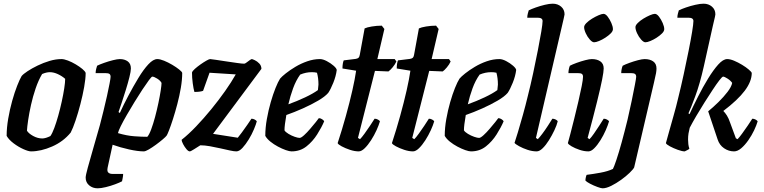

<svg xmlns="http://www.w3.org/2000/svg" viewBox="-20 -820 4141 1040"><path d="M148 0Q134 0 107 -12Q80 -24 54 -43.5Q28 -63 16 -84Q16 -128 24.5 -177.5Q33 -227 46 -273.5Q59 -320 73 -355.5Q87 -391 97 -408Q106 -419 129.5 -434.5Q153 -450 184 -465Q215 -480 248.5 -490Q282 -500 313 -500Q327 -500 348 -492Q369 -484 390 -471.5Q411 -459 426 -446.5Q441 -434 444 -425Q444 -394 436 -349Q428 -304 415.5 -256Q403 -208 389 -166.5Q375 -125 363 -102Q323 -53 262.5 -26.5Q202 0 148 0ZM209 -70Q218 -70 229.5 -73.5Q241 -77 253 -83Q263 -97 274 -126.5Q285 -156 295.5 -193.5Q306 -231 314.5 -270Q323 -309 328 -341.5Q333 -374 333 -393Q316 -408 293.5 -418.5Q271 -429 250 -429Q231 -429 208 -419Q188 -385 173 -341Q158 -297 148 -252Q138 -207 132.5 -169.5Q127 -132 126 -112Q135 -97 159.5 -83.5Q184 -70 209 -70Z M509 200Q482 200 463 184Q444 168 444 142Q444 130 455.5 88Q467 46 484.5 -14.5Q502 -75 521 -142Q530 -177 540.5 -219Q551 -261 559.5 -300Q568 -339 573.5 -367.5Q579 -396 579 -404Q579 -415 573 -419.5Q567 -424 550 -424H498Q498 -435 501 -446.5Q504 -458 506 -464Q520 -471 544 -479.5Q568 -488 592 -494Q616 -500 629 -500Q655 -500 672 -487.5Q689 -475 689 -449Q689 -434 681 -402Q673 -370 661.5 -333Q650 -296 639 -263Q628 -230 622 -213L629 -208Q649 -252 675.5 -302Q702 -352 729.5 -397.5Q757 -443 783.5 -471.5Q810 -500 832 -500Q847 -500 869 -491Q891 -482 913 -469Q935 -456 950.5 -443.5Q966 -431 967 -425Q967 -388 959.5 -344Q952 -300 940.5 -256.5Q929 -213 917 -175.5Q905 -138 895.5 -114Q886 -90 883 -86Q878 -79 861.5 -65Q845 -51 824.5 -36Q804 -21 786 -10.5Q768 0 759 0Q727 0 679.5 -10.5Q632 -21 590 -36L563 88Q559 108 567 115Q575 122 588 122H647Q647 133 644.5 144.5Q642 156 641 162Q628 169 604 178Q580 187 553.5 193.5Q527 200 509 200ZM778 -79Q788 -90 799 -119.5Q810 -149 820 -186.5Q830 -224 838 -262Q846 -300 850.5 -329.5Q855 -359 855 -371Q848 -384 831 -394.5Q814 -405 805 -405Q801 -405 786.5 -385.5Q772 -366 751.5 -335Q731 -304 709 -268Q687 -232 667 -197.5Q647 -163 634 -136.5Q621 -110 619 -99Q666 -85 706.5 -82Q747 -79 778 -79Z M1008 0Q1000 0 990 -12Q980 -24 972 -39Q964 -54 964 -63Q1001 -92 1042.5 -135.5Q1084 -179 1124.5 -228.5Q1165 -278 1199.5 -327Q1234 -376 1257 -417L1115 -426L1080 -328Q1064 -322 1033 -322Q1028 -339 1024 -369Q1020 -399 1020 -427Q1022 -435 1035.5 -447Q1049 -459 1066 -471Q1083 -483 1098 -491.5Q1113 -500 1118 -500Q1124 -500 1149 -496Q1174 -492 1205 -487.5Q1236 -483 1263.5 -479Q1291 -475 1303 -475Q1307 -475 1315.5 -481.5Q1324 -488 1332.5 -494Q1341 -500 1344 -500Q1347 -500 1360 -494Q1373 -488 1384.5 -476Q1396 -464 1396 -447L1134 -95L1268 -74Q1275 -82 1290 -102.5Q1305 -123 1320 -144.5Q1335 -166 1342 -177Q1351 -177 1359.5 -172.5Q1368 -168 1371 -163Q1367 -147 1355.5 -119.5Q1344 -92 1327.5 -65Q1311 -38 1293.5 -19Q1276 0 1260 0Q1248 0 1225 -5Q1202 -10 1173.5 -16.5Q1145 -23 1116.5 -28Q1088 -33 1065 -33Q1049 -23 1031 -11.5Q1013 0 1008 0Z M1559 0Q1548 0 1528 -7Q1508 -14 1485.5 -26Q1463 -38 1444.5 -53Q1426 -68 1417 -84Q1417 -128 1425.5 -175.5Q1434 -223 1446.5 -266.5Q1459 -310 1472.5 -343.5Q1486 -377 1497 -394Q1506 -405 1528 -422.5Q1550 -440 1580 -458Q1610 -476 1644.5 -488Q1679 -500 1713 -500Q1729 -500 1750 -489Q1771 -478 1787 -464Q1803 -450 1804 -441Q1800 -408 1785.5 -372Q1771 -336 1758 -317Q1741 -297 1703.5 -275Q1666 -253 1620 -232.5Q1574 -212 1531 -197Q1526 -168 1523.5 -148Q1521 -128 1521 -114Q1526 -105 1542.5 -95Q1559 -85 1576.5 -79Q1594 -73 1603 -73Q1611 -73 1627 -87.5Q1643 -102 1660 -122Q1677 -142 1690.5 -158.5Q1704 -175 1707 -180Q1716 -180 1725 -174Q1734 -168 1736 -163Q1722 -130 1698 -92Q1674 -54 1640 -27Q1606 0 1559 0ZM1542 -255Q1589 -272 1632.5 -292.5Q1676 -313 1702 -332Q1702 -338 1703.5 -346.5Q1705 -355 1705 -362Q1705 -397 1697 -426Q1690 -428 1682.5 -428.5Q1675 -429 1668 -429Q1637 -429 1606 -416Q1583 -384 1567.5 -341.5Q1552 -299 1542 -255Z M1923 0Q1901 0 1875.5 -8.5Q1850 -17 1830.5 -27.5Q1811 -38 1809 -45Q1833 -118 1853.5 -192Q1874 -266 1888.5 -330Q1903 -394 1909 -437L1835 -449Q1835 -464 1837 -475.5Q1839 -487 1842 -493L1907 -501Q1918 -503 1922.5 -507.5Q1927 -512 1929 -524L1955 -666Q1967 -672 1994 -676.5Q2021 -681 2048 -681L2062 -663L2024 -500H2118L2127 -487Q2120 -471 2106.5 -455Q2093 -439 2084 -433L2011 -436L1919 -73L1930 -66Q1940 -76 1954.5 -96Q1969 -116 1984 -138.5Q1999 -161 2009 -177Q2018 -177 2026.5 -172.5Q2035 -168 2038 -163Q2032 -142 2019.5 -114.5Q2007 -87 1990 -60.5Q1973 -34 1955.5 -17Q1938 0 1923 0Z M2217 0Q2195 0 2169.5 -8.5Q2144 -17 2124.5 -27.5Q2105 -38 2103 -45Q2127 -118 2147.5 -192Q2168 -266 2182.5 -330Q2197 -394 2203 -437L2129 -449Q2129 -464 2131 -475.5Q2133 -487 2136 -493L2201 -501Q2212 -503 2216.5 -507.5Q2221 -512 2223 -524L2249 -666Q2261 -672 2288 -676.5Q2315 -681 2342 -681L2356 -663L2318 -500H2412L2421 -487Q2414 -471 2400.5 -455Q2387 -439 2378 -433L2305 -436L2213 -73L2224 -66Q2234 -76 2248.5 -96Q2263 -116 2278 -138.5Q2293 -161 2303 -177Q2312 -177 2320.5 -172.5Q2329 -168 2332 -163Q2326 -142 2313.5 -114.5Q2301 -87 2284 -60.5Q2267 -34 2249.5 -17Q2232 0 2217 0Z M2531 0Q2520 0 2500 -7Q2480 -14 2457.5 -26Q2435 -38 2416.5 -53Q2398 -68 2389 -84Q2389 -128 2397.5 -175.5Q2406 -223 2418.5 -266.5Q2431 -310 2444.5 -343.5Q2458 -377 2469 -394Q2478 -405 2500 -422.5Q2522 -440 2552 -458Q2582 -476 2616.5 -488Q2651 -500 2685 -500Q2701 -500 2722 -489Q2743 -478 2759 -464Q2775 -450 2776 -441Q2772 -408 2757.5 -372Q2743 -336 2730 -317Q2713 -297 2675.5 -275Q2638 -253 2592 -232.5Q2546 -212 2503 -197Q2498 -168 2495.5 -148Q2493 -128 2493 -114Q2498 -105 2514.5 -95Q2531 -85 2548.5 -79Q2566 -73 2575 -73Q2583 -73 2599 -87.5Q2615 -102 2632 -122Q2649 -142 2662.5 -158.5Q2676 -175 2679 -180Q2688 -180 2697 -174Q2706 -168 2708 -163Q2694 -130 2670 -92Q2646 -54 2612 -27Q2578 0 2531 0ZM2514 -255Q2561 -272 2604.5 -292.5Q2648 -313 2674 -332Q2674 -338 2675.5 -346.5Q2677 -355 2677 -362Q2677 -397 2669 -426Q2662 -428 2654.5 -428.5Q2647 -429 2640 -429Q2609 -429 2578 -416Q2555 -384 2539.5 -341.5Q2524 -299 2514 -255Z M2887 0Q2863 0 2837.5 -8.5Q2812 -17 2792 -28Q2772 -39 2767 -46Q2773 -63 2785.5 -104.5Q2798 -146 2812.5 -198Q2827 -250 2839 -300Q2854 -359 2868 -424Q2882 -489 2893.5 -548Q2905 -607 2912 -649Q2919 -691 2919 -706Q2919 -724 2893 -724H2836Q2836 -735 2839 -746.5Q2842 -758 2844 -764Q2858 -771 2882 -779.5Q2906 -788 2931 -794Q2956 -800 2974 -800Q3001 -800 3019.5 -784Q3038 -768 3038 -742Q3038 -739 3033.5 -720Q3029 -701 3024 -679L2883 -73L2893 -66Q2903 -76 2918 -96Q2933 -116 2947.5 -138.5Q2962 -161 2972 -177Q2981 -177 2990 -172.5Q2999 -168 3001 -163Q2996 -142 2983 -114.5Q2970 -87 2953.5 -60.5Q2937 -34 2919.5 -17Q2902 0 2887 0Z M3167 0Q3144 0 3119 -8.5Q3094 -17 3076 -27.5Q3058 -38 3056 -45Q3060 -59 3069.5 -95Q3079 -131 3090.5 -177.5Q3102 -224 3113 -271Q3124 -318 3131 -354Q3138 -390 3138 -404Q3138 -415 3132 -419.5Q3126 -424 3109 -424H3059Q3059 -435 3061.5 -446.5Q3064 -458 3067 -464Q3080 -471 3103.5 -479.5Q3127 -488 3150 -494Q3173 -500 3186 -500Q3214 -500 3232 -487.5Q3250 -475 3250 -449Q3250 -432 3241.5 -389Q3233 -346 3214 -269Q3195 -192 3163 -73L3173 -66Q3183 -76 3197 -96Q3211 -116 3225.5 -138.5Q3240 -161 3250 -177Q3259 -177 3267.5 -172.5Q3276 -168 3279 -163Q3273 -142 3261 -114.5Q3249 -87 3232.5 -60.5Q3216 -34 3199 -17Q3182 0 3167 0ZM3198 -591Q3188 -591 3175 -605.5Q3162 -620 3153 -639.5Q3144 -659 3144 -673Q3144 -683 3156.5 -695.5Q3169 -708 3187 -719Q3205 -730 3222.5 -737.5Q3240 -745 3249 -745Q3260 -745 3271.5 -730Q3283 -715 3291.5 -695.5Q3300 -676 3300 -662Q3300 -651 3288 -639Q3276 -627 3259 -616Q3242 -605 3225 -598Q3208 -591 3198 -591Z M3244 200Q3236 200 3215.5 192.5Q3195 185 3176 175Q3157 165 3151 158Q3151 150 3153.5 139.5Q3156 129 3158 127Q3191 123 3232 115.5Q3273 108 3300 95Q3306 84 3319 45.5Q3332 7 3347.5 -49.5Q3363 -106 3379 -171Q3391 -222 3401.5 -273Q3412 -324 3419 -360.5Q3426 -397 3426 -404Q3426 -415 3419.5 -419.5Q3413 -424 3397 -424H3345Q3345 -435 3347.5 -446.5Q3350 -458 3353 -464Q3366 -471 3389.5 -479.5Q3413 -488 3436 -494Q3459 -500 3472 -500Q3500 -500 3518 -487.5Q3536 -475 3536 -449Q3536 -438 3533.5 -423.5Q3531 -409 3522 -371L3415 87Q3410 97 3390.5 116Q3371 135 3344.5 154Q3318 173 3291 186.5Q3264 200 3244 200ZM3476 -591Q3466 -591 3453 -605.5Q3440 -620 3431 -639.5Q3422 -659 3422 -673Q3422 -683 3434.5 -695.5Q3447 -708 3465 -719Q3483 -730 3500.5 -737.5Q3518 -745 3527 -745Q3538 -745 3549.5 -730Q3561 -715 3569.5 -695.5Q3578 -676 3578 -662Q3578 -651 3566 -639Q3554 -627 3537 -616Q3520 -605 3503 -598Q3486 -591 3476 -591Z M3689 0Q3675 0 3651.5 -8.5Q3628 -17 3608.5 -27.5Q3589 -38 3587 -45Q3592 -63 3603.5 -104.5Q3615 -146 3629 -195Q3643 -244 3653 -287Q3669 -351 3683.5 -418Q3698 -485 3710 -545Q3722 -605 3729 -648Q3736 -691 3736 -706Q3736 -724 3710 -724H3649Q3649 -735 3652 -746.5Q3655 -758 3657 -764Q3671 -771 3695.5 -779.5Q3720 -788 3746.5 -794Q3773 -800 3791 -800Q3818 -800 3836.5 -784Q3855 -768 3855 -742Q3855 -740 3852.5 -728Q3850 -716 3841 -679L3792 -459Q3771 -366 3746 -298.5Q3721 -231 3709 -206L3715 -202Q3735 -245 3761 -296.5Q3787 -348 3815.5 -394.5Q3844 -441 3870.5 -470.5Q3897 -500 3919 -500Q3935 -500 3956.5 -491Q3978 -482 3999.5 -469Q4021 -456 4035.5 -443.5Q4050 -431 4052 -425Q4052 -379 4014 -328.5Q3976 -278 3898 -219Q3908 -209 3917.5 -194Q3927 -179 3935 -155L3966 -71L3975 -66Q3985 -76 3999.5 -96Q4014 -116 4029.5 -138.5Q4045 -161 4055 -177Q4064 -177 4072.5 -172.5Q4081 -168 4084 -163Q4078 -142 4065 -114.5Q4052 -87 4033.5 -60.5Q4015 -34 3995 -17Q3975 0 3956 0Q3927 0 3902 -17Q3877 -34 3867 -65L3816 -217Q3843 -239 3871.5 -267Q3900 -295 3921 -322.5Q3942 -350 3946 -371Q3937 -384 3920.5 -394.5Q3904 -405 3897 -405Q3892 -405 3876.5 -385Q3861 -365 3840 -333Q3819 -301 3795.5 -264Q3772 -227 3751 -191Q3730 -155 3716 -128Q3712 -113 3709.5 -97.5Q3707 -82 3707 -64Q3707 -52 3708.5 -39Q3710 -26 3714 -15Q3713 -12 3704 -7.5Q3695 -3 3689 0Z"/></svg>

Font: Texturina 72pt 72pt Regular
Style: Bold Italic
Weight: 700
Italic angle: -11°
Designer: Guillermo Torres Carreño
Foundry: Omnibus-Type
Version: Version 1.002; ttfautohint (v1.8.3)